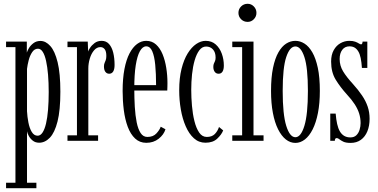

<svg xmlns="http://www.w3.org/2000/svg" viewBox="-20 -743 1996 1013"><path d="M12 250V221H61.5V-494.5H12V-523.5H121.5V-465.5Q124.5 -475.5 133 -489.8Q141.5 -504 156.8 -515.5Q172 -527 193.5 -527Q221.5 -527 245.5 -500.2Q269.5 -473.5 284 -414.8Q298.5 -356 298.5 -259Q298.5 -161 283.5 -102Q268.5 -43 243 -16.5Q217.5 10 186.5 10Q166.5 10 152.8 -1Q139 -12 131.5 -26.5Q124 -41 122.5 -50.5V221H172V250ZM178.5 -27Q193.5 -27 204.5 -43.8Q215.5 -60.5 222.8 -91Q230 -121.5 233.5 -164Q237 -206.5 237 -257.5Q237 -307 233.5 -348.8Q230 -390.5 223.2 -421.2Q216.5 -452 205.8 -469Q195 -486 180.5 -486Q162 -486 150 -468.2Q138 -450.5 131.5 -425.8Q125 -401 122.5 -379.5V-156Q124 -127 129.8 -97Q135.5 -67 147.5 -47Q159.5 -27 178.5 -27Z M336 0V-29H386V-494.5H336V-523.5H443L445 -471Q446 -476.5 454.8 -490.2Q463.5 -504 479 -515.8Q494.5 -527.5 516.5 -527.5Q540.5 -527.5 555.5 -510.5Q570.5 -493.5 577.5 -464.8Q584.5 -436 584.5 -400.5Q584.5 -377.5 577.2 -365.8Q570 -354 556 -354Q543.5 -354 536 -364Q528.5 -374 528.5 -392.5Q528.5 -403.5 531.8 -410.8Q535 -418 538 -426.2Q541 -434.5 541 -448Q541 -472.5 532.2 -483.5Q523.5 -494.5 510 -494.5Q490.5 -494.5 476 -477.2Q461.5 -460 453.8 -434Q446 -408 446 -381.5V-29H497.5V0Z M752 10.5Q717 10.5 692.8 -12.2Q668.5 -35 654 -74Q639.5 -113 633.2 -162Q627 -211 627 -263Q627 -328.5 636.5 -378.2Q646 -428 663.2 -461Q680.5 -494 703 -510.8Q725.5 -527.5 751.5 -527.5Q782 -527.5 803.2 -508.2Q824.5 -489 837.8 -456.8Q851 -424.5 857.2 -385Q863.5 -345.5 863.5 -305Q863.5 -295 863.2 -285Q863 -275 862.5 -265.5H681.5V-294H803.5Q803.5 -355 799 -401Q794.5 -447 783.2 -472.8Q772 -498.5 751.5 -498.5Q732.5 -498.5 718.2 -473.2Q704 -448 696.2 -398.8Q688.5 -349.5 688.5 -277Q688.5 -225.5 691.2 -179.2Q694 -133 701.2 -97.2Q708.5 -61.5 722 -41Q735.5 -20.5 757.5 -20.5Q788 -20.5 805 -38.8Q822 -57 828 -74.5L853 -61Q844.5 -32.5 817.2 -11Q790 10.5 752 10.5Z M1064 10Q1029 10 1003 -13.5Q977 -37 959.8 -76.8Q942.5 -116.5 934 -165.8Q925.5 -215 925.5 -266.5Q925.5 -331 937.8 -379.8Q950 -428.5 970.2 -461.2Q990.5 -494 1015.2 -510.8Q1040 -527.5 1065 -527.5Q1097 -527.5 1118.2 -508.5Q1139.5 -489.5 1150.2 -459.8Q1161 -430 1161 -397Q1161 -376.5 1154 -365.2Q1147 -354 1133.5 -354Q1120 -354 1112.8 -364.2Q1105.5 -374.5 1105.5 -390Q1105.5 -401 1108.5 -407.5Q1111.5 -414 1114.5 -421Q1117.5 -428 1117.5 -439.5Q1117.5 -467 1103.5 -482.2Q1089.5 -497.5 1067.5 -497.5Q1046.5 -497.5 1031.5 -477.5Q1016.5 -457.5 1007 -424.5Q997.5 -391.5 993.2 -351Q989 -310.5 989 -269.5Q989 -228.5 992.8 -185Q996.5 -141.5 1005.8 -104.2Q1015 -67 1030.8 -43.8Q1046.5 -20.5 1071 -20.5Q1098 -20.5 1113 -35.5Q1128 -50.5 1135.5 -73L1157.5 -55Q1149 -33 1126.2 -11.5Q1103.5 10 1064 10Z M1205.5 0V-29H1257.5V-494.5H1205.5V-523.5H1317.5V-29H1370.5V0ZM1286.5 -627.5Q1266 -627.5 1252 -641.5Q1238 -655.5 1238 -675Q1238 -695 1252 -709Q1266 -723 1286.5 -723Q1305.5 -723 1319.2 -709Q1333 -695 1333 -675Q1333 -655.5 1319.2 -641.5Q1305.5 -627.5 1286.5 -627.5Z M1538.5 11Q1511.5 11 1488.2 -7.2Q1465 -25.5 1447.2 -60.8Q1429.5 -96 1419.8 -147Q1410 -198 1410 -263.5Q1410 -335 1420.5 -385.2Q1431 -435.5 1449 -467Q1467 -498.5 1490 -513Q1513 -527.5 1538.5 -527.5Q1563.5 -527.5 1586.5 -513Q1609.5 -498.5 1627.8 -467Q1646 -435.5 1656.8 -385.2Q1667.5 -335 1667.5 -263.5Q1667.5 -198 1657.5 -147Q1647.5 -96 1629.8 -60.8Q1612 -25.5 1588.5 -7.2Q1565 11 1538.5 11ZM1538.5 -19Q1567.5 -19 1586 -79.2Q1604.5 -139.5 1604.5 -263.5Q1604.5 -386 1586 -442Q1567.5 -498 1538.5 -498Q1509 -498 1490.2 -442Q1471.5 -386 1471.5 -263.5Q1471.5 -139.5 1490.2 -79.2Q1509 -19 1538.5 -19Z M1830 11Q1805 11 1791.5 4.5Q1778 -2 1770.5 -8.2Q1763 -14.5 1756.5 -14.5Q1751 -14.5 1748.8 -10.5Q1746.5 -6.5 1746.5 0H1722.5V-143.5H1751Q1753.5 -112.5 1758.8 -89Q1764 -65.5 1773.2 -49.8Q1782.5 -34 1796.2 -26Q1810 -18 1828.5 -18Q1848.5 -18 1860.2 -29.5Q1872 -41 1877.2 -58.5Q1882.5 -76 1882.5 -93.5Q1882.5 -119.5 1875 -143.8Q1867.5 -168 1851.5 -192.8Q1835.5 -217.5 1809.5 -245.5Q1775.5 -283 1751.2 -322.5Q1727 -362 1727 -418Q1727 -454 1740.8 -478.5Q1754.5 -503 1776.5 -515.2Q1798.5 -527.5 1823 -527.5Q1842.5 -527.5 1854.2 -523Q1866 -518.5 1873.2 -513.8Q1880.5 -509 1885 -509Q1889 -509 1890.8 -512.8Q1892.5 -516.5 1893 -523.5H1918V-384.5H1889.5Q1887.5 -415 1883 -436.8Q1878.5 -458.5 1870.2 -472Q1862 -485.5 1850.8 -492Q1839.5 -498.5 1824 -498.5Q1799.5 -498.5 1785.8 -480.2Q1772 -462 1772 -431.5Q1772 -397 1789.8 -367.2Q1807.5 -337.5 1842 -300Q1870.5 -268.5 1890.2 -239.2Q1910 -210 1920 -180.2Q1930 -150.5 1930 -116.5Q1930 -79 1918.2 -50.2Q1906.5 -21.5 1884 -5.2Q1861.5 11 1830 11Z"/></svg>

Font: Imbue 24pt Light
Style: Regular
Weight: 300
Designer: Tyler Finck
Foundry: Etcetera Type Company
Version: Version 1.102